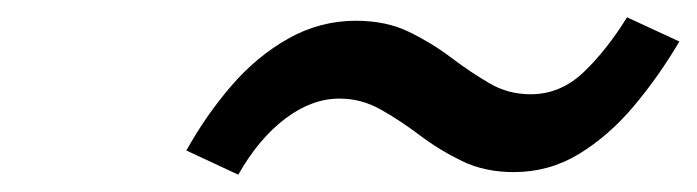

<svg xmlns="http://www.w3.org/2000/svg" viewBox="-20 -834 806 222"><path d="M255.5 -632Q279 -673.5 309.8 -696.8Q340.5 -720 372.5 -720Q398 -720 420.5 -707.2Q443 -694.5 465.5 -677.5Q488 -660.5 514.2 -647.8Q540.5 -635 574 -635Q615 -635 649.5 -656Q684 -677 713 -711.5Q742 -746 765.5 -786L705 -814Q681.5 -776 654.8 -750.5Q628 -725 593.5 -725Q567.5 -725 545.8 -737.8Q524 -750.5 501.5 -767.5Q479 -784.5 452.8 -797.2Q426.5 -810 391.5 -810Q350 -810 313.5 -789.5Q277 -769 247.5 -734.8Q218 -700.5 195.5 -660Z"/></svg>

Font: League Gothic
Style: Italic
Weight: 400
Designer: The League of Moveable Type
Version: Version 1.600; ttfautohint (v1.8.3)